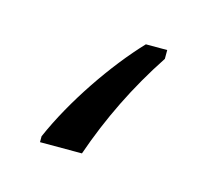

<svg xmlns="http://www.w3.org/2000/svg" viewBox="-42 14 271 252"><g transform="rotate(15 93.5 140.0)"><path d="M159 72V60H130C93 99 52 159 29 212V220H86C104 168 128 119 159 72Z"/></g></svg>

Font: Noto Sans UI Condensed Light
Style: Regular
Weight: 300
Width: 3
Designer: Monotype Design Team
Foundry: Monotype Imaging Inc.
Version: Version 1.901